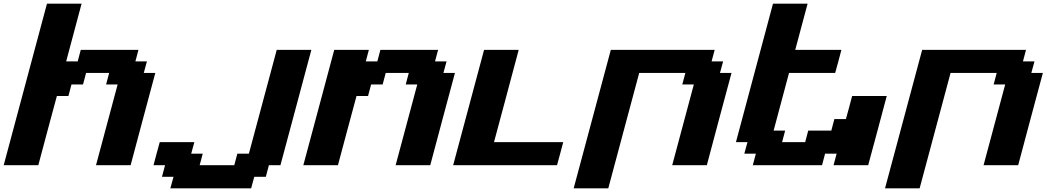

<svg xmlns="http://www.w3.org/2000/svg" viewBox="-20 -895 5669 1040"><path d="M500 0H687.5Q709.5 -83 754.2 -250Q798.8 -417 821.3 -500H758.8L775.9 -562.5H713.4L730 -625H417.5L400.9 -562.5H338.4L421.9 -875H234.4Q195.3 -729 117.2 -437.5Q39.1 -146 0 0H187.5Q204.1 -62.5 237.5 -187.5Q271 -312.5 288.1 -375H350.6L367.2 -437.5H429.7L446.3 -500H571.3L554.7 -437.5H617.2Z M902.8 125H1340.3L1357.4 62.5H1419.9L1436.5 0H1499Q1526.9 -104 1582.8 -312.3Q1638.7 -520.5 1666.5 -625H1479L1328.1 -62.5H1265.6L1249 0H1061.5L1078.1 -62.5H1015.6L1032.7 -125H845.2Q839.4 -104 828.1 -62.5Q816.9 -21 811.5 0H874L857.4 62.5H919.9Z M2123 0H2310.5Q2332.5 -83 2377.2 -250Q2421.9 -417 2444.3 -500H2381.8L2398.9 -562.5H2336.4L2353 -625H2040.5L2023.9 -562.5H1961.4L1978 -625H1790.5Q1762.7 -520.5 1706.8 -312.3Q1650.9 -104 1623 0H1810.5Q1827.1 -62.5 1860.6 -187.5Q1894 -312.5 1911.1 -375H1973.6L1990.2 -437.5H2052.7L2069.3 -500H2194.3L2177.7 -437.5H2240.2Z M2434.6 0H2997.1Q3002.9 -21 3014.2 -62.5Q3025.4 -104 3030.8 -125H2655.8Q2678.2 -208 2722.9 -375Q2767.6 -542 2789.6 -625H2602.1Q2574.2 -520.5 2518.3 -312.3Q2462.4 -104 2434.6 0Z M3087.4 125H3274.9Q3302.7 20.5 3358.6 -187.7Q3414.6 -396 3442.4 -500H3692.4L3675.8 -437.5H3738.3L3621.1 0H3808.6Q3830.6 -83 3875.2 -250Q3919.9 -417 3942.4 -500H3879.9L3897 -562.5H3834.5L3851.1 -625H3288.6Q3254.9 -500 3188 -250Q3121.1 0 3087.4 125Z M4495.1 0H4682.6Q4699.7 -62.5 4733.2 -187.5Q4766.6 -312.5 4783.2 -375H4595.7Q4590.3 -354 4579.1 -312.3Q4567.9 -270.5 4562 -250H4499.5L4482.9 -187.5H4357.9L4341.3 -125H4216.3L4232.9 -187.5H4170.4L4253.9 -500H4503.9Q4509.8 -520.5 4521 -562.3Q4532.2 -604 4537.6 -625H4287.6Q4298.8 -667 4321 -750Q4343.3 -833 4354.5 -875H4167L3966.3 -125H4028.8L4011.7 -62.5H4074.2L4057.6 0H4432.6L4449.2 -62.5H4511.7Z M4773.9 125H4961.4Q4989.3 20.5 5045.2 -187.7Q5101.1 -396 5128.9 -500H5378.9L5362.3 -437.5H5424.8L5307.6 0H5495.1Q5517.1 -83 5561.8 -250Q5606.4 -417 5628.9 -500H5566.4L5583.5 -562.5H5521L5537.6 -625H4975.1Q4941.4 -500 4874.5 -250Q4807.6 0 4773.9 125Z"/></svg>

Font: Faithful 32x
Style: SemiboldOblique
Weight: 400
Foundry: Faithful Resource Pack
Version: Version 1.0; January 27, 2023